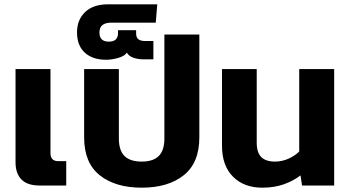

<svg xmlns="http://www.w3.org/2000/svg" viewBox="-20 -860 1623 890"><path d="M164 0Q107 0 79.5 -28Q52 -56 52 -108V-540H214V-150Q214 -113 250 -113H287V0Z M637 10Q515 10 442.5 -47.5Q370 -105 370 -223V-540H531V-218Q531 -163 557 -137Q583 -111 637 -111Q690 -111 716 -137Q742 -163 742 -218V-700H904V-223Q904 -105 831.5 -47.5Q759 10 637 10Z M472 -583Q409 -583 373 -616Q337 -649 337 -710Q337 -768 374.5 -804Q412 -840 481 -840H709L702 -755H496Q470 -755 455.5 -744.5Q441 -734 441 -709Q441 -667 484 -667Q507 -667 517 -677.5Q527 -688 527 -705V-720H611V-705Q611 -686 621.5 -678Q632 -670 651 -670H691V-585H643Q619 -585 598 -592.5Q577 -600 568 -616Q558 -600 528 -591.5Q498 -583 472 -583Z M1196 10Q1111 10 1060 -41Q1009 -92 1009 -185V-540H1170V-199Q1170 -153 1191 -132Q1212 -111 1255 -111Q1288 -111 1318.5 -125Q1349 -139 1367 -158V-540H1529V0H1380L1373 -47Q1339 -21 1295 -5.5Q1251 10 1196 10Z"/></svg>

Font: Kanit SemiBold
Style: Regular
Weight: 600
Designer: Katatrad Team
Foundry: CadsonDemak
Version: Version 2.000; ttfautohint (v1.8.3)